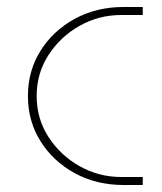

<svg xmlns="http://www.w3.org/2000/svg" viewBox="-20 -530 464 550"><path d="M335 0Q256 0 194 -34Q132 -68 96 -125.5Q60 -183 60 -255Q60 -327 96 -384.5Q132 -442 194 -476Q256 -510 335 -510H389V-487H327Q263 -487 208 -456Q153 -425 119 -372.5Q85 -320 85 -255Q85 -190 119 -137.5Q153 -85 208 -54Q263 -23 327 -23H389V0Z"/></svg>

Font: MuseoModerno SemiBold Thin
Style: Regular
Weight: 250
Version: Version 1.001